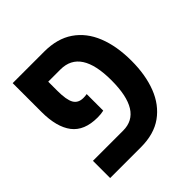

<svg xmlns="http://www.w3.org/2000/svg" viewBox="-164 -721 844 844"><g transform="rotate(-45 258.0 -299.0)"><path d="M47 0V-107H235Q355 -107 355 -300Q355 -492 230 -492H154V-435Q154 -379 167.5 -355.5Q181 -332 213 -332Q220 -332 224.5 -332.5Q229 -333 235 -334V-231Q225 -229 216.5 -228Q208 -227 196 -227Q114 -227 76.5 -276Q39 -325 39 -419V-598H235Q316 -598 370 -561Q424 -524 451 -456.5Q478 -389 478 -298Q478 -210 452 -143Q426 -76 373 -38Q320 0 238 0Z"/></g></svg>

Font: Noto Sans Hebrew Condensed SemiBold
Style: Regular
Weight: 600
Width: 3
Designer: Monotype Design Team
Foundry: Monotype Imaging Inc.
Version: Version 2.004; ttfautohint (v1.8.4.7-5d5b)